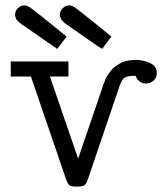

<svg xmlns="http://www.w3.org/2000/svg" viewBox="-20 -687 625 715"><path d="M20 -401.9V-458H234.9V-401.9H166L271 -96.2L362.8 -365.2Q362.8 -365.2 363.8 -370.1Q365.7 -374 367.9 -379.4Q370.1 -384.8 373 -392.8Q376 -400.9 381.6 -408.4Q387.2 -416 393.6 -424.6Q399.9 -433.1 408.9 -439.5Q418 -445.8 429 -451.9Q439.9 -458 454.6 -460.9Q469.2 -463.9 484.9 -463.9Q513.7 -463.9 538.8 -452.4Q564 -440.9 564 -415Q564 -397.9 552 -387Q540 -376 523.9 -376Q496.1 -376 484.9 -404.8Q481.9 -404.8 474.9 -404.3Q467.8 -403.8 465.3 -403.8Q462.9 -403.8 458 -402.8Q453.1 -401.9 451.2 -400.9Q449.2 -399.9 445.1 -397.9Q440.9 -396 439 -393.6Q437 -391.1 434.6 -387Q432.1 -382.8 429.4 -377.4Q426.8 -372.1 424.8 -365.2L307.1 -19Q301.3 -2 294.2 2.9Q287.1 7.8 269 7.8H264.2Q244.1 7.8 238 2.4Q231.9 -2.9 225.1 -22L95.2 -401.9ZM36.1 -631.8Q36.1 -647 47.1 -657Q58.1 -667 69.3 -667H71.3Q81.1 -667 95.7 -656.5Q110.4 -646 176.3 -592.8Q208.5 -566.9 228 -550.8L192.9 -504.9Q188 -507.8 69.3 -590.8Q68.4 -590.8 64.2 -594Q60.1 -597.2 57.1 -599.1Q54.2 -601.1 50 -605Q45.9 -608.9 43 -612.5Q40 -616.2 38.1 -621.6Q36.1 -627 36.1 -631.8ZM203.1 -631.8Q203.1 -647 214.1 -657Q225.1 -667 236.3 -667H238.3Q248 -667 262.7 -656.5Q277.3 -646 343.3 -592.8Q375.5 -566.9 395 -550.8L360.4 -504.9Q346.2 -512.7 235.4 -590.8L230 -594.2Q226.1 -597.2 223.6 -599.1Q221.2 -601.1 216.6 -605Q211.9 -608.9 209.5 -612.5Q207 -616.2 205.1 -621.6Q203.1 -627 203.1 -631.8Z"/></svg>

Font: CMU Concrete
Style: Roman
Weight: 500
Version: Version 0.7.0